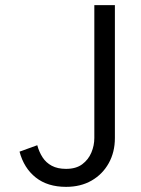

<svg xmlns="http://www.w3.org/2000/svg" viewBox="-20 -720 548 747"><path d="M347 -700H427V-183Q427 -128 403 -85Q379 -42 336.5 -17.5Q294 7 237 7Q165 7 119 -29.5Q73 -66 56 -130L125 -155Q132 -129 145.5 -108Q159 -87 181.5 -75Q204 -63 237 -63Q276 -63 300 -81Q324 -99 335.5 -126.5Q347 -154 347 -183Z"/></svg>

Font: Albert Sans
Style: Regular
Weight: 400
Designer: Andreas Rasmussen
Foundry: a.Foundry
Version: Version 1.025